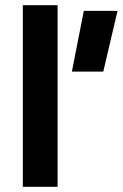

<svg xmlns="http://www.w3.org/2000/svg" viewBox="-20 -720 473 740"><path d="M68 -700H202V0H68ZM303 -678H433L378 -444H257Z"/></svg>

Font: Cairo
Style: Bold
Weight: 700
Designer: Mohamed Gaber
Foundry: Kief Type Foundry
Version: Version 2.100